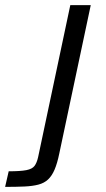

<svg xmlns="http://www.w3.org/2000/svg" viewBox="-123 -530 414 751"><path d="M-103 201 -89 140Q-43 140 -20 135.5Q3 131 12 119Q21 107 26 85L152 -510H232L109 70Q101 109 90.5 133.5Q80 158 65 172Q50 186 27.5 192Q5 198 -27 199.5Q-59 201 -103 201Z"/></svg>

Font: Saira SemiExpanded
Style: Italic
Weight: 400
Width: 6
Italic angle: -12°
Designer: Hector Gatti with collaboration of the Omnibus-Type team
Foundry: Omnibus-Type
Version: Version 1.101